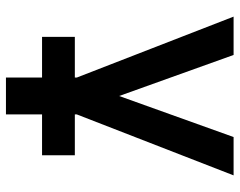

<svg xmlns="http://www.w3.org/2000/svg" viewBox="-98 -460 782 626"><g transform="rotate(90 293.0 -147.0)"><path d="M100.1 106.9V0H232.9V-6.3L34.2 -517.6H159.2L293 -144.5L426.8 -517.6H551.8L353 -6.3V0H486.3V106.9H353V224.6H232.9V106.9Z"/></g></svg>

Font: Cascadia Mono PL SemiBold
Style: Regular
Weight: 600
Monospace: yes
Designer: Aaron Bell
Foundry: Saja Typeworks
Version: Version 2404.023; ttfautohint (v1.8.4)